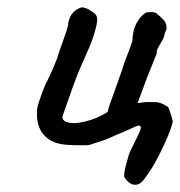

<svg xmlns="http://www.w3.org/2000/svg" viewBox="-20 -394 496 529"><path d="M82 -92Q83 -101 88 -115.5Q93 -130 98 -143.5Q103 -157 105 -161Q117 -184 127.5 -208.5Q138 -233 145 -257Q147 -263 152.5 -278Q158 -293 163 -308Q168 -323 168 -330Q171 -348 181 -359Q191 -370 206 -374Q218 -372 226 -367Q234 -362 242 -356Q249 -349 247.5 -335Q246 -321 239 -299Q235 -285 225.5 -262.5Q216 -240 206.5 -219Q197 -198 192 -185Q182 -159 171 -127Q160 -95 153 -76Q149 -64 163 -58Q177 -53 195 -55.5Q213 -58 230 -63.5Q247 -69 260 -76Q273 -83 277 -86Q278 -93 281.5 -103.5Q285 -114 293.5 -137Q302 -160 317 -203Q318 -208 322.5 -220.5Q327 -233 332.5 -247Q338 -261 341.5 -271.5Q345 -282 345 -282Q345 -310 357 -331.5Q369 -353 384 -360Q394 -361 401.5 -360.5Q409 -360 415 -354Q427 -344 433 -336.5Q439 -329 439 -314Q435 -307 433 -297.5Q431 -288 425 -279Q420 -271 415.5 -262.5Q411 -254 412 -247L385 -180Q378 -160 370 -139Q362 -118 359 -110L385 -113Q398 -113 410.5 -112.5Q423 -112 440 -101Q443 -101 446 -93Q449 -85 452 -75Q455 -65 456 -60Q453 -44 443 -20Q433 4 421 28Q409 52 399 68Q395 75 390.5 81Q386 87 380 96Q367 116 351 115Q335 114 322 93Q322 80 326.5 63Q331 46 335 32Q336 28 344 12Q352 -4 360 -20.5Q368 -37 368 -43Q368 -46 365 -47.5Q362 -49 358 -47Q354 -46 342.5 -40.5Q331 -35 319.5 -30Q308 -25 302 -23Q279 -12 264.5 -7Q250 -2 224 6Q173 7 151 3.5Q129 0 113 -11Q95 -25 88.5 -42Q82 -59 82 -73.5Q82 -88 82 -92Z"/></svg>

Font: Caveat Medium
Style: Regular
Weight: 500
Designer: Pablo Impallari
Foundry: Pablo Impallari
Version: Version 2.000